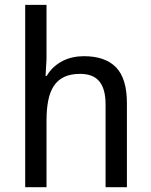

<svg xmlns="http://www.w3.org/2000/svg" viewBox="-20 -780 629 800"><path d="M419.9 0V-345.2Q419.9 -408.7 394.3 -440.4Q368.7 -472.2 314 -472.2Q274.4 -472.2 247.6 -459.5Q220.7 -446.8 204.3 -421.9Q188 -397 180.9 -360.8Q173.8 -324.7 173.8 -277.8V0H85V-759.8H173.8V-534.2L169.9 -463.9H174.8Q187 -484.9 203.9 -500.2Q220.7 -515.6 240.7 -525.9Q260.7 -536.1 283.2 -541Q305.7 -545.9 329.1 -545.9Q418.5 -545.9 463.6 -499.3Q508.8 -452.6 508.8 -350.1V0Z"/></svg>

Font: WenQuanYi Micro Hei
Style: Regular
Weight: 400
Foundry: Ascender Corporation
Version: Version 0.2.0-beta